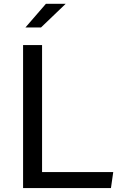

<svg xmlns="http://www.w3.org/2000/svg" viewBox="-20 -960 660 980"><path d="M97.8 -730H194.7V0H97.8ZM152.8 -81.8H558L546.3 0H152.8ZM315.2 -940.5H214.3L109.8 -819.8H189.3Z"/></svg>

Font: Monaspace Krypton Var ExLight
Style: Regular
Weight: 200
Designer: Riley Cran and the Lettermatic Team
Version: Version 1.200 (Monaspace Krypton Var)